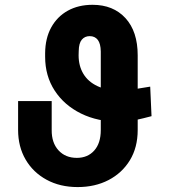

<svg xmlns="http://www.w3.org/2000/svg" viewBox="-20 -757 694 787"><path d="M595.7 -401.9 601.1 -280.8Q565.9 -271.5 543.2 -266.6Q520.5 -261.7 503.7 -259.8Q486.8 -257.8 470.2 -257.8Q380.9 -257.8 312 -291.7Q243.2 -325.7 204.1 -385.7Q165 -445.8 165 -524.4V-539.1Q165.5 -600.1 189.9 -644.5Q214.4 -689 257.8 -713.1Q301.3 -737.3 359.4 -737.3Q444.3 -737.3 494.4 -682.6Q544.4 -627.9 544.4 -530.3V-224.1Q544.4 -152.8 512.5 -100.3Q480.5 -47.9 425 -19Q369.6 9.8 298.3 9.8Q226.1 9.8 170.9 -20.3Q115.7 -50.3 85 -103Q54.2 -155.8 54.2 -224.1V-342.8H191.9V-224.1Q191.4 -171.9 219.7 -140.9Q248 -109.9 294.9 -109.9Q339.4 -109.9 366.2 -139.9Q393.1 -169.9 393.1 -224.1V-545.9Q392.6 -578.1 380.9 -593.5Q369.1 -608.9 347.7 -608.9Q327.6 -608.9 315.4 -594.5Q303.2 -580.1 302.7 -547.9L302.2 -530.3Q302.2 -486.8 321.8 -454.3Q341.3 -421.9 379.2 -404.1Q417 -386.2 470.2 -386.2Q482.4 -386.2 490.2 -386.5Q498 -386.7 508.8 -388.2Q519.5 -389.6 539.6 -392.8Q559.6 -396 595.7 -401.9Z"/></svg>

Font: Inter 24pt
Style: Bold
Weight: 700
Designer: Rasmus Andersson
Foundry: rsms
Version: Version 4.001;git-66647c0bb